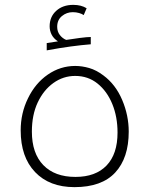

<svg xmlns="http://www.w3.org/2000/svg" viewBox="-20 -759 614 789"><path d="M286 10Q183 10 124 -52Q65 -114 65 -223Q65 -294 95 -355Q125 -417 176.5 -452.5Q228 -488 289 -488Q317 -488 346.5 -479.5Q376 -471 405 -449Q455 -412 482 -348.5Q509 -285 509 -218Q509 -110 453.5 -50Q398 10 286 10ZM290 -32Q373 -32 418 -79Q463 -126 463 -214Q463 -279 441.5 -331.5Q420 -384 381 -415.5Q342 -447 289 -447Q240 -447 199.5 -418Q159 -389 135 -338Q111 -287 111 -218Q111 -129 158 -80.5Q205 -32 290 -32ZM172 -582 218 -589Q200 -601 192 -617Q184 -633 184 -651Q184 -690 211 -714.5Q238 -739 281 -739Q314 -739 336 -725L324 -697Q317 -702 305 -705.5Q293 -709 279 -709Q254 -709 234.5 -693Q215 -677 215 -649Q215 -629 226 -615Q237 -601 252 -595Q276 -599 307.5 -603Q339 -607 353 -607V-577Q315 -574 270.5 -568Q226 -562 172 -552Z"/></svg>

Font: Noto Kufi Arabic ExtraLight
Style: Regular
Weight: 200
Designer: Monotype Design Team, David Williams, Khaled Hosny
Foundry: Google LLC
Version: Version 2.109; ttfautohint (v1.8.4.7-5d5b)